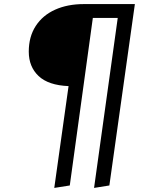

<svg xmlns="http://www.w3.org/2000/svg" viewBox="-20 -708 763 941"><path d="M641 -688 516 201 441 213 557 -620H435L322 201L246 213L316 -286Q217 -290 169 -335.5Q121 -381 121 -455Q121 -528 155 -580.5Q189 -633 250 -660.5Q311 -688 391 -688Z"/></svg>

Font: Fira Sans Book
Style: Italic
Weight: 350
Italic angle: -8°
Designer: bBox Type GmbH & Carrois Corporate GbR & Edenspiekermann AG
Foundry: bBox Type GmbH & Carrois Corporate GbR & Edenspiekermann AG
Version: Version 4.301